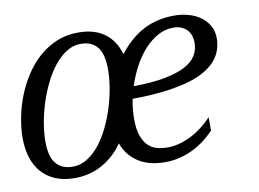

<svg xmlns="http://www.w3.org/2000/svg" viewBox="-64 -622 980 726"><g transform="rotate(-10 426.5 -259.0)"><path d="M0 -172.4Q0 -210 8.1 -251.2Q16.1 -292.5 31.7 -332.3Q47.4 -372.1 70.6 -407.7Q93.8 -443.4 124.3 -470.5Q154.8 -497.6 192.6 -513.4Q230.5 -529.3 275.4 -529.3Q337.9 -529.3 376.7 -500.7Q415.5 -472.2 430.7 -418.9Q474.1 -475.1 526.4 -502.2Q578.6 -529.3 645 -529.3Q674.3 -529.3 700.4 -521.7Q726.6 -514.2 746.1 -499.8Q765.6 -485.4 777.1 -464.6Q788.6 -443.8 788.6 -417.5Q788.6 -394 781.2 -372.3Q773.9 -350.6 757.6 -331.8Q741.2 -313 714.4 -297.4Q687.5 -281.7 648.2 -270.8Q608.9 -259.8 556.2 -253.4Q503.4 -247.1 435.5 -246.6Q427.7 -208 427.7 -170.4Q427.7 -130.9 436.5 -106Q445.3 -81.1 460 -66.9Q474.6 -52.7 494.1 -47.6Q513.7 -42.5 535.6 -42.5Q555.2 -42.5 576.9 -47.9Q598.6 -53.2 620.8 -64Q643.1 -74.7 664.8 -90.8Q686.5 -106.9 706.5 -128.4V-77.1Q689.5 -58.6 668.5 -42.5Q647.5 -26.4 623.3 -14.6Q599.1 -2.9 572 3.9Q544.9 10.7 515.6 10.7Q452.6 10.7 411.9 -16.4Q371.1 -43.5 355 -89.8Q339.4 -66.9 319.3 -48.3Q299.3 -29.8 275.9 -16.6Q252.4 -3.4 225.6 3.7Q198.7 10.7 169.4 10.7Q125.5 10.7 93.5 -3.2Q61.5 -17.1 40.8 -41.5Q20 -65.9 10 -99.4Q0 -132.8 0 -172.4ZM276.9 -485.4Q248.5 -485.4 223.1 -469.2Q197.8 -453.1 176.3 -426.5Q154.8 -399.9 137.5 -364.7Q120.1 -329.6 107.9 -291.7Q95.7 -253.9 89.1 -215.6Q82.5 -177.2 82.5 -144Q82.5 -119.1 86.9 -98.6Q91.3 -78.1 101.6 -63.7Q111.8 -49.3 128.4 -41.3Q145 -33.2 169.9 -33.2Q198.2 -33.2 223.9 -49.1Q249.5 -64.9 271 -91.6Q292.5 -118.2 309.6 -153.1Q326.7 -188 338.6 -225.8Q350.6 -263.7 356.9 -302Q363.3 -340.3 363.3 -373.5Q363.3 -398.4 358.9 -419.2Q354.5 -439.9 344.5 -454.6Q334.5 -469.2 317.9 -477.3Q301.3 -485.4 276.9 -485.4ZM703.1 -415.5Q703.1 -428.7 699.2 -441.2Q695.3 -453.6 686.8 -463.4Q678.2 -473.1 665 -479Q651.9 -484.9 633.3 -484.9Q601.1 -484.9 572.8 -469Q544.4 -453.1 520.5 -426.5Q496.6 -399.9 478.3 -365.2Q460 -330.6 447.8 -293Q519.5 -293.5 568.4 -303Q617.2 -312.5 647.2 -328.6Q677.2 -344.7 690.2 -366.9Q703.1 -389.2 703.1 -415.5Z"/></g></svg>

Font: Arian Grqi
Style: Italic
Weight: 400
Italic angle: -15°
Designer: Ruben Hakobyan (Tarumian)
Foundry: Ruben Hakobyan (Tarumian)
Version: Version 1.002